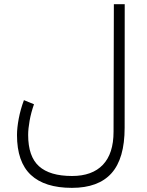

<svg xmlns="http://www.w3.org/2000/svg" viewBox="-20 -658 712 932"><path d="M145 -151.9Q130.9 -111.8 123.8 -72.5Q116.7 -33.2 116.7 -2.9Q116.7 101.6 169.2 148.9Q221.7 196.3 329.6 196.3Q427.7 196.3 479.5 141.8Q531.2 87.4 531.2 -18.6L532.7 -637.7H585.4L585 -37.6Q585 111.8 521.2 182.9Q457.5 253.9 329.1 253.9Q196.8 253.9 129.6 190.9Q62.5 127.9 62.5 -2.4Q62.5 -37.1 71 -82.3Q79.6 -127.4 96.2 -171.9Z"/></svg>

Font: Vazir Thin FD-UI
Style: Thin-FD-UI
Weight: 100
Designer: Saber Rastikerdar
Foundry: Saber Rastikerdar
Version: Version 30.1.0